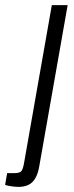

<svg xmlns="http://www.w3.org/2000/svg" viewBox="-104 -546 290 752"><path d="M-31 186Q-39 186 -49.5 185Q-60 184 -69.5 182Q-79 180 -84 178L-76 132H-46Q-25 132 -19 122.5Q-13 113 -9 88L99 -526H161L50 104Q45 135 33.5 153.5Q22 172 5.5 179Q-11 186 -31 186Z"/></svg>

Font: Archivo ExtraCondensed Light
Style: Italic
Weight: 300
Width: 2
Italic angle: -10°
Designer: Hector Gatti
Foundry: Omnibus-Type
Version: Version 2.001